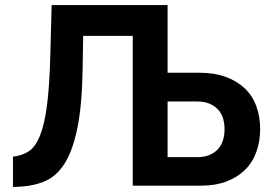

<svg xmlns="http://www.w3.org/2000/svg" viewBox="-20 -730 1071 755"><path d="M31 -114Q67 -118 93 -135Q119 -152 137 -196Q155 -240 165 -317.5Q175 -395 178 -517L183 -710H639V-444H765Q822 -444 866.5 -428Q911 -412 941.5 -383.5Q972 -355 987.5 -313.5Q1003 -272 1003 -222Q1003 -174 988 -132.5Q973 -91 943.5 -62Q914 -33 871 -16.5Q828 0 773 0H502V-589H307L305 -463Q303 -319 284.5 -227.5Q266 -136 232.5 -84.5Q199 -33 148.5 -14Q98 5 31 5ZM639 -112H755Q783 -112 803.5 -120.5Q824 -129 837.5 -144Q851 -159 857 -179Q863 -199 863 -222Q863 -243 857.5 -263Q852 -283 838.5 -298Q825 -313 804.5 -322Q784 -331 754 -331H639Z"/></svg>

Font: Rising Sun
Style: Bold
Weight: 700
Designer: Matt McInerney, Pablo Impallari, Rodrigo Fuenzalida (Raleway font), Stephen Hutchings (Greek), Cristiano Sobral (main ch
Foundry: The Rising Sun Project Authors
Version: Version 4.327; ttfautohint (v1.8.4.7-5d5b-dirty)